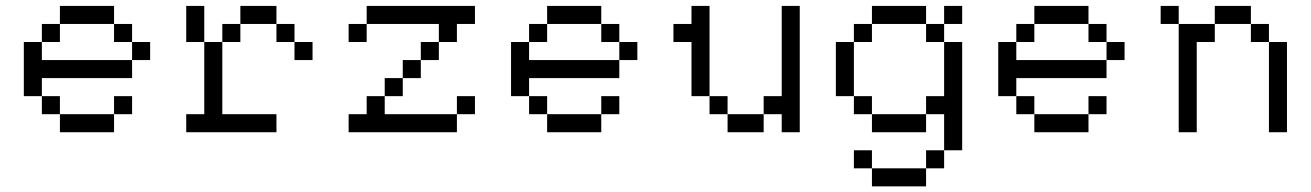

<svg xmlns="http://www.w3.org/2000/svg" viewBox="-20 -458 4540 665"><path d="M62.5 -312.5V-125H125V-187.5H437.5V-250H125V-312.5ZM125 -62.5H187.5V-125H125ZM125 -312.5H187.5V-375H125ZM187.5 0H375V-62.5H187.5ZM187.5 -375H375V-437.5H187.5ZM375 -62.5H437.5V-125H375ZM375 -312.5H437.5V-375H375ZM437.5 -250H500V-312.5H437.5Z M625 0H937.5V-62.5H750V-312.5H687.5V-62.5H625ZM625 -312.5H687.5V-437.5H625ZM750 -312.5H812.5V-375H750ZM812.5 -375H937.5V-437.5H812.5ZM937.5 -312.5H1000V-375H937.5ZM1000 -250H1062.5V-312.5H1000Z M1187.5 -312.5H1250V-375H1187.5ZM1187.5 0H1562.5V-62.5H1312.5V-125H1250V-62.5H1187.5ZM1250 -375H1500V-312.5H1562.5V-375H1625V-437.5H1250ZM1312.5 -125H1375V-187.5H1312.5ZM1375 -187.5H1437.5V-250H1375ZM1437.5 -250H1500V-312.5H1437.5ZM1562.5 -62.5H1625V-125H1562.5Z M1750 -312.5V-125H1812.5V-187.5H2125V-250H1812.5V-312.5ZM1812.5 -62.5H1875V-125H1812.5ZM1812.5 -312.5H1875V-375H1812.5ZM1875 0H2062.5V-62.5H1875ZM1875 -375H2062.5V-437.5H1875ZM2062.5 -62.5H2125V-125H2062.5ZM2062.5 -312.5H2125V-375H2062.5ZM2125 -250H2187.5V-312.5H2125Z M2312.5 -312.5H2375V-125H2437.5V-437.5H2375V-375H2312.5ZM2437.5 -62.5H2500V-125H2437.5ZM2500 0H2625V-62.5H2500ZM2625 -62.5H2687.5V0H2750V-437.5H2687.5V-125H2625Z M2875 -312.5V-125H2937.5V-312.5ZM2937.5 125H3000V62.5H2937.5ZM2937.5 -62.5H3000V-125H2937.5ZM2937.5 -312.5H3000V-375H2937.5ZM3000 187.5H3187.5V125H3000ZM3000 0H3187.5V-62.5H3000ZM3000 -375H3187.5V-437.5H3000ZM3187.5 125H3250V62.5H3187.5ZM3187.5 -62.5H3250V62.5H3312.5V-312.5H3250V-125H3187.5ZM3187.5 -312.5H3250V-375H3187.5ZM3250 -375H3312.5V-437.5H3250Z M3437.5 -312.5V-125H3500V-187.5H3812.5V-250H3500V-312.5ZM3500 -62.5H3562.5V-125H3500ZM3500 -312.5H3562.5V-375H3500ZM3562.5 0H3750V-62.5H3562.5ZM3562.5 -375H3750V-437.5H3562.5ZM3750 -62.5H3812.5V-125H3750ZM3750 -312.5H3812.5V-375H3750ZM3812.5 -250H3875V-312.5H3812.5Z M4000 -375H4062.5V-437.5H4000ZM4062.5 0H4125V-312.5H4187.5V-375H4062.5ZM4187.5 -375H4312.5V-437.5H4187.5ZM4312.5 -312.5H4375V-375H4312.5ZM4375 0H4437.5V-312.5H4375Z"/></svg>

Font: ChillMoonMono
Style: Regular
Weight: 400
Designer: Warren2060
Foundry: ChillType
Version: Version 1.000;Glyphs 3.1.1 (3135)